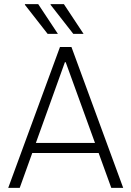

<svg xmlns="http://www.w3.org/2000/svg" viewBox="-20 -915 640 935"><path d="M20 0 272 -686H328L580 0H522L300 -612H296L76 0ZM117 -170V-219H481V-170ZM337 -750 226 -892 227 -895H291L387 -750ZM212 -750 101 -892 102 -895H166L262 -750Z"/></svg>

Font: Chivo Mono Thin
Style: Regular
Weight: 250
Designer: Hector Gatti
Foundry: Omnibus-Type
Version: Version 1.008